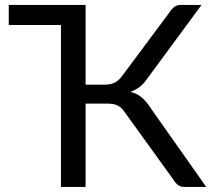

<svg xmlns="http://www.w3.org/2000/svg" viewBox="-20 -736 840 756"><path d="M792 0H705.5Q690.5 0 680.5 -7.8Q670.5 -15.5 661.5 -30.5L472 -293Q459 -312.5 444 -320.2Q429 -328 402.5 -328H317V0H220V-637.5H14.5V-716.5H317V-402.5H391Q413.5 -402.5 429.5 -409.5Q445.5 -416.5 461 -437L648.5 -689Q656 -701 666.5 -708.8Q677 -716.5 691.5 -716.5H773.5L556.5 -422Q544 -404 528.2 -392.5Q512.5 -381 493.5 -374.5Q520 -367.5 538.2 -352.2Q556.5 -337 573.5 -310Z"/></svg>

Font: Lato-Regular
Style: Regular
Weight: 400
Designer: Lukasz Dziedzic with Adam Twardoch and Botio Nikoltchev
Foundry: tyPoland Lukasz Dziedzic
Version: Version 2.015; 2015-08-06; http://www.latofonts.com/